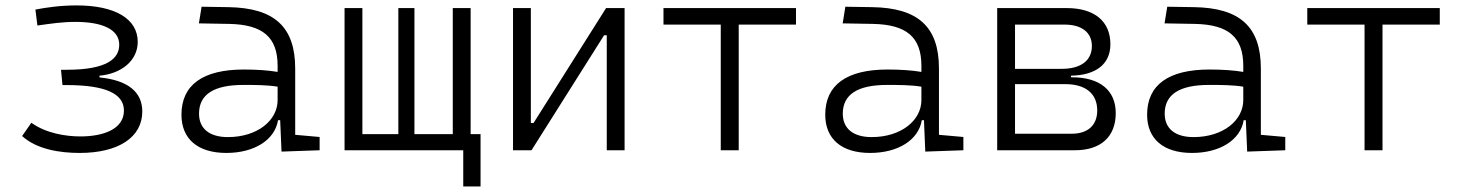

<svg xmlns="http://www.w3.org/2000/svg" viewBox="-20 -547 5313 699"><path d="M270 9.8C411.6 9.8 498 -47.4 498 -141.1C498 -211.4 446.8 -254.9 342.3 -265.1V-271.5C420.9 -278.3 481.4 -325.7 481.4 -394.5C481.4 -478.5 399.4 -527.3 258.8 -527.3C198.2 -527.3 147.9 -519.5 108.9 -512.2L116.2 -454.1C164.6 -460.9 206.1 -467.3 254.4 -467.3C353.5 -467.3 414.1 -439.5 414.1 -384.3C414.1 -334.5 371.1 -293 223.1 -293H202.1L207.5 -237.3H221.7C363.3 -237.3 431.2 -206.5 431.2 -144.5C431.2 -75.7 354 -50.3 272.9 -50.3C219.2 -50.3 146.5 -62 94.2 -100.1L60.5 -51.8C113.3 -3.4 197.3 9.8 270 9.8Z M1004.9 4.9 1143.6 0V-48.3L1054.7 -56.2V-297.4C1054.7 -448.7 979.5 -518.6 810.5 -521L713.9 -522.5L704.1 -461.9L814 -460C936 -457.5 990.7 -412.6 990.7 -307.1V-285.2C957 -291 914.1 -293.9 867.7 -293.9C718.3 -293.9 640.6 -237.8 640.6 -129.4C640.6 -41 700.2 9.8 804.2 9.8C905.3 9.8 980.5 -37.1 992.2 -109.4H1000ZM990.7 -231.4V-182.6C990.7 -108.9 917.5 -47.9 809.6 -47.9C742.7 -47.9 704.6 -78.6 704.6 -133.3C704.6 -203.1 758.3 -237.8 865.7 -237.8C906.2 -237.8 952.6 -237.8 990.7 -231.4Z M1234.4 0H1666.5V131.8H1729.5V-58.6H1693.4V-517.6H1628.4V-58.6H1488.8V-517.6H1430.2V-58.6H1299.3V-517.6H1234.4Z M1847.7 0H1915L2179.2 -418.5H2189V0H2253.9V-517.6H2186.5L1922.4 -99.1H1912.6V-517.6H1847.7Z M2604 0H2669.4V-457.5H2877.9V-517.6H2395.5V-457.5H2604Z M3348.6 4.9 3487.3 0V-48.3L3398.4 -56.2V-297.4C3398.4 -448.7 3323.2 -518.6 3154.3 -521L3057.6 -522.5L3047.9 -461.9L3157.7 -460C3279.8 -457.5 3334.5 -412.6 3334.5 -307.1V-285.2C3300.8 -291 3257.8 -293.9 3211.4 -293.9C3062 -293.9 2984.4 -237.8 2984.4 -129.4C2984.4 -41 3043.9 9.8 3147.9 9.8C3249 9.8 3324.2 -37.1 3335.9 -109.4H3343.8ZM3334.5 -231.4V-182.6C3334.5 -108.9 3261.2 -47.9 3153.3 -47.9C3086.4 -47.9 3048.3 -78.6 3048.3 -133.3C3048.3 -203.1 3102.1 -237.8 3209.5 -237.8C3250 -237.8 3296.4 -237.8 3334.5 -231.4Z M3610.4 0H3893.6C3987.8 0 4042 -49.3 4042 -135.3C4042 -218.3 3983.9 -265.6 3882.8 -265.6H3878.9V-271.5C3970.2 -272.9 4022.5 -314 4022.5 -385.7C4022.5 -469.7 3964.4 -517.6 3863.3 -517.6H3610.4ZM3675.3 -60.1V-240.7H3858.4C3932.1 -240.7 3974.6 -206.1 3974.6 -145C3974.6 -90.8 3940.4 -60.1 3881.3 -60.1ZM3675.3 -296.4V-457.5H3855C3918.5 -457.5 3955.1 -428.7 3955.1 -379.4C3955.1 -326.7 3915 -296.4 3845.7 -296.4Z M4520.5 4.9 4659.2 0V-48.3L4570.3 -56.2V-297.4C4570.3 -448.7 4495.1 -518.6 4326.2 -521L4229.5 -522.5L4219.7 -461.9L4329.6 -460C4451.7 -457.5 4506.3 -412.6 4506.3 -307.1V-285.2C4472.7 -291 4429.7 -293.9 4383.3 -293.9C4233.9 -293.9 4156.2 -237.8 4156.2 -129.4C4156.2 -41 4215.8 9.8 4319.8 9.8C4420.9 9.8 4496.1 -37.1 4507.8 -109.4H4515.6ZM4506.3 -231.4V-182.6C4506.3 -108.9 4433.1 -47.9 4325.2 -47.9C4258.3 -47.9 4220.2 -78.6 4220.2 -133.3C4220.2 -203.1 4273.9 -237.8 4381.3 -237.8C4421.9 -237.8 4468.3 -237.8 4506.3 -231.4Z M4947.8 0H5013.2V-457.5H5221.7V-517.6H4739.3V-457.5H4947.8Z"/></svg>

Font: Cascadia Mono Light
Style: Regular
Weight: 300
Monospace: yes
Designer: Aaron Bell
Foundry: Saja Typeworks
Version: Version 2404.023